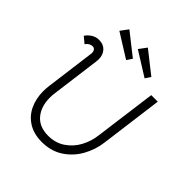

<svg xmlns="http://www.w3.org/2000/svg" viewBox="-235 -1037 1205 1205"><g transform="rotate(45 367.0 -435.0)"><path d="M112 -222Q112 -245 115 -269L158 -597Q159 -601 159 -608Q159 -623 152 -632Q145 -641 132 -641Q106 -641 87 -614L46 -648Q60 -669 82.5 -683.5Q105 -698 133 -698Q172 -698 194.5 -673.5Q217 -649 217 -610Q217 -599 216 -593L173 -265Q170 -244 170 -223Q170 -144 211.5 -95Q253 -46 332 -46Q396 -46 444 -78.5Q492 -111 519.5 -162Q547 -213 554 -269L609 -684H667L612 -265Q603 -194 567.5 -131Q532 -68 472 -29Q412 10 331 10Q261 10 211.5 -20.5Q162 -51 137 -104Q112 -157 112 -222ZM182 -828 220 -879 366 -764 342 -728ZM345 -829 383 -880 529 -765 505 -729Z"/></g></svg>

Font: Bellota
Style: Italic
Weight: 400
Italic angle: -7.5°
Designer: Kemie Guaida
Foundry: Kemie Guaida
Version: Version 4.001